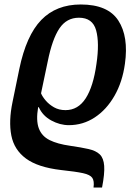

<svg xmlns="http://www.w3.org/2000/svg" viewBox="-20 -568 586 856"><path d="M340 -548Q461 -548 507.5 -476.5Q554 -405 537 -284Q526 -203 490.5 -141Q455 -79 402.5 -44.5Q350 -10 287 -10Q247 -10 208.5 -31Q170 -52 153 -90H150Q140 -31 153 4Q166 39 201 56.5Q236 74 293 82Q342 89 375 96.5Q408 104 425 120.5Q442 137 444.5 171.5Q447 206 435 268H397Q401 239 391.5 225Q382 211 350 204Q318 197 252 190Q149 178 96 139Q43 100 30.5 36Q18 -28 36 -114L66 -260Q97 -410 164 -479Q231 -548 340 -548ZM332 -489Q277 -489 245 -441.5Q213 -394 193 -295L163 -152Q169 -137 184 -119.5Q199 -102 221 -89.5Q243 -77 272 -77Q328 -77 362 -129.5Q396 -182 410 -283Q424 -377 408.5 -433Q393 -489 332 -489Z"/></svg>

Font: Noto Serif SemiCondensed SemiBold
Style: Italic
Weight: 600
Width: 4
Italic angle: -12°
Designer: Monotype Design Team
Foundry: Monotype Imaging Inc.
Version: Version 2.014; ttfautohint (v1.8.4.7-5d5b)